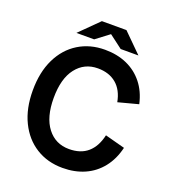

<svg xmlns="http://www.w3.org/2000/svg" viewBox="-152 -962 977 1088"><g transform="rotate(20 336.5 -418.0)"><path d="M349 11Q258 11 188.5 -32.5Q119 -76 80 -156Q41 -236 41 -345Q41 -455 80 -535Q119 -615 188.5 -658Q258 -701 348 -701Q422 -701 480.5 -675Q539 -649 579 -599Q619 -549 635 -477L514 -445Q501 -515 457.5 -551.5Q414 -588 346 -588Q265 -588 216 -525Q167 -462 167 -345Q167 -229 216 -165.5Q265 -102 347 -102Q417 -102 459.5 -139Q502 -176 518 -247L638 -215Q621 -143 580.5 -92Q540 -41 481 -15Q422 11 349 11ZM429 -735 281 -847H423L536 -735ZM162 -735 275 -847H417L269 -735Z"/></g></svg>

Font: Radio Canada Big Medium
Style: Regular
Weight: 500
Designer: Étienne Aubert Bonn
Foundry: Coppers and Brasses
Version: Version 1.001